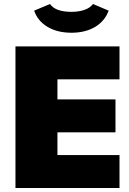

<svg xmlns="http://www.w3.org/2000/svg" viewBox="-20 -936 642 956"><path d="M57 -705H575V-541H266V-441H555V-277H266V-164H575V0H57ZM150 -883 229 -916Q256 -877 336 -877Q371 -877 399.5 -886.5Q428 -896 443 -916L521 -883Q502 -831 453.5 -802Q405 -773 336 -773Q266 -773 217 -802Q168 -831 150 -883Z"/></svg>

Font: Nunito Sans Heavy
Style: Regular
Weight: 400
Designer: Vernon Adams
Foundry: Vernon Adams
Version: Version 2.500